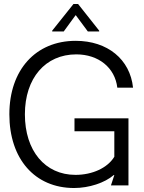

<svg xmlns="http://www.w3.org/2000/svg" viewBox="-20 -931 724 964"><path d="M625 -337H354V-272H554V-144C520 -88 444 -53 359 -53C206 -53 105 -174 105 -357C105 -539 208 -658 363 -658C474 -658 557 -592 569 -491H648C633 -633 520 -726 360 -726C159 -726 27 -580 27 -357C27 -133 155 13 352 13C427 13 506 -13 551 -52H554L537 0H625ZM242 -773H300L359 -854H361L421 -773H478V-777L372 -911H349L242 -777Z"/></svg>

Font: Non Bureau Light
Style: Regular
Weight: 300
Designer: Jona Saucedo
Foundry: Non Foundry
Version: Version 1.000;FEAKit 1.0